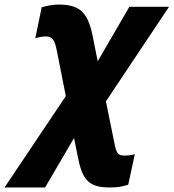

<svg xmlns="http://www.w3.org/2000/svg" viewBox="-111 -583 762 843"><path d="M-91 240H87L214 23L231 107C250 204 277 240 369 240C412 240 425 236 452 228L481 94C463 99 449 100 435 100C405 100 400 90 390 39L354 -138L631 -553H457L318 -314L295 -429C273 -537 231 -563 144 -563C120 -563 93 -557 72 -551L44 -415C59 -420 76 -423 90 -423C118 -423 129 -410 139 -358L178 -161Z"/></svg>

Font: Noto Sans Condensed Black
Style: Italic
Weight: 900
Width: 3
Italic angle: -12°
Designer: Monotype Design Team
Foundry: Monotype Imaging Inc.
Version: Version 2.013